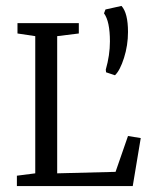

<svg xmlns="http://www.w3.org/2000/svg" viewBox="-20 -628 508 648"><path d="M368 -374 338 -384 337 -393Q351 -442 351 -488Q351 -556 331 -583L336 -596L390 -608Q412 -584 412 -520Q412 -475 398.5 -432.5Q385 -390 368 -374ZM37 0V-35L99 -43V-506L39 -515V-550H246V-515L173 -506V-43L370 -48L412 -169L455 -162L428 0Z"/></svg>

Font: Aikya
Style: Regular
Weight: 400
Designer: Neelakash Kshetrimayum (Latin subset based on Merriweather by Eben Sorkin)
Foundry: Brand New Type
Version: Version 1.00 b005